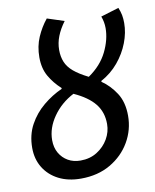

<svg xmlns="http://www.w3.org/2000/svg" viewBox="-83 -785 696 860"><g transform="rotate(-10 265.0 -354.5)"><path d="M228 -68Q271 -68 303.5 -88.5Q336 -109 354.5 -141Q373 -173 373 -209Q373 -263 342.5 -301Q312 -339 248 -368Q190 -338 154 -286.5Q118 -235 118 -180Q118 -146 132.5 -121Q147 -96 171.5 -82Q196 -68 228 -68ZM216 12Q158 12 115 -10Q72 -32 48 -71Q24 -110 24 -161Q24 -220 49 -266Q74 -312 114.5 -345.5Q155 -379 200 -399V-403Q167 -433 146.5 -469Q126 -505 126 -555Q126 -605 144 -646.5Q162 -688 189 -721L266 -696Q243 -665 231 -634.5Q219 -604 219 -572Q219 -542 229 -517.5Q239 -493 263 -472.5Q287 -452 329 -431Q387 -471 414 -526Q441 -581 441 -633Q441 -661 431 -687L513 -712Q521 -693 524 -676.5Q527 -660 527 -641Q527 -597 509.5 -551.5Q492 -506 459.5 -467Q427 -428 381 -403V-399Q418 -374 445 -332.5Q472 -291 472 -229Q472 -165 440 -110Q408 -55 350.5 -21.5Q293 12 216 12Z"/></g></svg>

Font: Source Sans 3 ExtraLight Medium
Style: Italic
Weight: 500
Italic angle: -11°
Version: Version 3.052;hotconv 1.1.0;makeotfexe 2.6.0